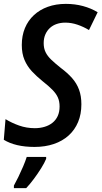

<svg xmlns="http://www.w3.org/2000/svg" viewBox="-21 -744 521 985"><path d="M156.2 9.8Q106.9 9.8 67.4 0.5Q27.8 -8.8 -1.5 -26.9L7.3 -132.8Q39.1 -113.3 77.1 -99.9Q115.2 -86.4 157.7 -86.4Q184.1 -86.4 207.3 -93.3Q230.5 -100.1 247.8 -113.8Q265.1 -127.4 274.9 -148.4Q284.7 -169.4 284.7 -197.8Q284.7 -224.1 275.9 -243.9Q267.1 -263.7 248 -283.2Q229 -302.7 197.3 -327.6Q167 -352.1 142.8 -377.9Q118.7 -403.8 104.7 -436.5Q90.8 -469.2 90.8 -513.2Q90.8 -561 106.9 -599.9Q123 -638.7 153.1 -666.5Q183.1 -694.3 224.6 -709.2Q266.1 -724.1 316.9 -724.1Q363.3 -724.1 404.8 -712.9Q446.3 -701.7 480 -681.2L435.5 -589.8Q407.2 -606.9 376.2 -617.4Q345.2 -627.9 313.5 -627.9Q290.5 -627.9 270.3 -621.1Q250 -614.3 235.1 -600.6Q220.2 -586.9 211.7 -567.4Q203.1 -547.9 203.1 -522.5Q203.1 -496.1 212.9 -476.1Q222.7 -456.1 242.2 -437.5Q261.7 -418.9 291 -395.5Q325.2 -370.1 348.9 -343.3Q372.6 -316.4 384.5 -283.9Q396.5 -251.5 396.5 -209Q396.5 -158.2 379.6 -117.9Q362.8 -77.6 331.3 -49.1Q299.8 -20.5 255.4 -5.4Q210.9 9.8 156.2 9.8ZM50.3 221.2V208Q60.5 189.9 73.2 163.8Q85.9 137.7 97.7 110.1Q109.4 82.5 116.2 61H215.8V70.8Q207.5 91.3 190.4 118.7Q173.3 146 153.1 173.3Q132.8 200.7 113.3 221.2Z"/></svg>

Font: Open Sans SemiCondensed SemiBold
Style: Italic
Weight: 600
Width: 4
Italic angle: -12°
Designer: Monotype Design Team
Foundry: Monotype Imaging Inc.
Version: Version 3.000